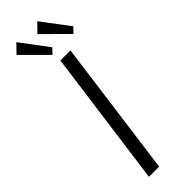

<svg xmlns="http://www.w3.org/2000/svg" viewBox="-313 -951 958 958"><g transform="rotate(-45 166.0 -471.5)"><path d="M75 -943 31 -897 158 -770 184 -798ZM223 -943 178 -897 306 -770 332 -798ZM166 -723 68 0H140L237 -723Z"/></g></svg>

Font: United Sans Light
Style: Italic
Weight: 300
Italic angle: -8°
Designer: Pablo Impallari, Rodrigo Fuenzalida (Modified by Dan O. Williams)
Version: Version 1.000;PS 001.000;hotconv 1.0.88;makeotf.lib2.5.64775